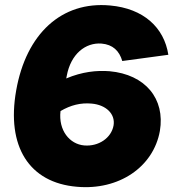

<svg xmlns="http://www.w3.org/2000/svg" viewBox="-20 -735 696 771"><path d="M289 15C457 30 596 -64 622 -209C644 -339 563 -436 420 -449C368 -453 310 -447 246 -420L248 -430C264 -518 323 -565 388 -560C433 -556 459 -531 471 -490L656 -515C639 -625 556 -701 422 -713C227 -731 85 -599 45 -372C5 -147 97 -1 289 15ZM223 -289C264 -313 304 -323 348 -319C405 -314 444 -278 436 -231C427 -181 376 -146 318 -151C260 -156 214 -211 223 -289Z"/></svg>

Font: Fixel Display 20240404 Black
Style: Italic
Weight: 900
Italic angle: -10°
Designer: AlfaBravo + MacPaw
Foundry: Kyrylo Tkachov, Marchela Mozhyna, Serhii Makarenko, Maria Weinstein, Zakhar Kryvoshyya
Version: Version 1.211;Glyphs 3.2 (3225)